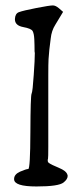

<svg xmlns="http://www.w3.org/2000/svg" viewBox="-20 -674 296 697"><path d="M210.9 -11.7Q193.4 2.9 112.3 2.9Q31.2 2.9 31.2 -23.4V-24.4Q31.2 -41 52.7 -50.8Q75.2 -60.5 82.5 -60.5Q89.8 -60.5 90.3 -193.8Q90.8 -327.1 94.7 -334Q98.6 -341.8 102.5 -402.3Q106.4 -457 106.4 -481.4Q105.5 -484.4 105.5 -487.3Q105.5 -511.7 104.5 -531.7Q103.5 -551.8 98.6 -561Q93.8 -570.3 64.5 -575.7Q35.2 -581.1 34.2 -602.5Q34.2 -602.5 34.2 -605.5Q35.2 -625 48.8 -629.9Q64.5 -635.7 112.3 -645Q160.2 -654.3 171.9 -654.3Q181.6 -654.3 193.4 -644.5L209 -630.9L180.7 -584Q167 -562.5 164.1 -534.2Q158.2 -492.2 156.2 -459Q155.3 -443.4 155.3 -399.4Q155.3 -399.4 155.3 -347.7Q155.3 -347.7 155.3 -266.6V-187.5Q155.3 -187.5 155.3 -140.6Q155.3 -102.5 154.3 -97.7Q153.3 -95.7 153.3 -92.8Q153.3 -91.8 153.3 -90.8Q153.3 -85 158.2 -82Q166 -76.2 193.4 -64.9Q220.7 -53.7 224.6 -40Q225.6 -38.1 225.6 -35.2Q225.6 -23.4 210.9 -11.7Z"/></svg>

Font: Drukaatie burti
Style: Light
Weight: 300
Version: Version 0.14